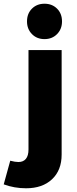

<svg xmlns="http://www.w3.org/2000/svg" viewBox="-83 -810 415 1031"><path d="M16 60Q42 60 56 43Q70 26 70 -7V-541H248V20Q248 104 196.5 152.5Q145 201 57 201Q-6 201 -63 180L-28 53Q-2 60 16 60ZM250 -695Q250 -654 223.5 -627Q197 -600 156 -600Q115 -600 88.5 -627Q62 -654 62 -695Q62 -737 88.5 -763.5Q115 -790 156 -790Q197 -790 223.5 -763.5Q250 -737 250 -695Z"/></svg>

Font: Montserrat arm2
Style: Bold
Weight: 700
Designer: Julieta Ulanovsky
Foundry: Julieta Ulanovsky
Version: Version 6.000